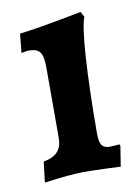

<svg xmlns="http://www.w3.org/2000/svg" viewBox="-63 -518 418 574"><g transform="rotate(-10 146.0 -231.0)"><path d="M27.3 11.1 34.9 -51.6Q64.5 -56.8 77.9 -71.9Q91.4 -86.9 91.4 -113.8V-330.4Q91.4 -361.6 82.1 -373.9Q72.9 -386.2 49.4 -386.2Q43.2 -386.2 34.5 -384.4Q25.8 -382.7 25.8 -382.7L31.6 -440.4Q65.6 -444.9 99.2 -450.5Q132.8 -456.2 160.4 -461.4Q187.9 -466.6 204.5 -469.8Q221.1 -473 221.1 -473L229.7 -456.5Q224.8 -446.1 220.3 -414.7Q215.8 -383.4 212.8 -336.6Q209.8 -289.8 208.1 -230.6Q206.3 -171.4 206.3 -105.2Q206.3 -81.6 213.1 -71.3Q220 -60.9 236.8 -60.9Q244.9 -60.9 255.6 -61.9Q266.4 -62.9 266.4 -62.9L268.8 -58.5L259 3.5Q259 3.5 247.8 3Q236.6 2.5 219.5 1.7Q202.4 1 183.5 0.5Q164.6 0 149.3 0Q124.6 0 96.1 2.8Q67.6 5.5 47.5 8.3Q27.3 11.1 27.3 11.1Z"/></g></svg>

Font: Alegreya
Style: Regular
Weight: 400
Designer: Juan Pablo del Peral
Foundry: Huerta Tipografica
Version: Version 2.009